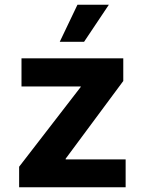

<svg xmlns="http://www.w3.org/2000/svg" viewBox="-20 -793 612 813"><path d="M61 0H512V-118H258V-121L502 -450V-546H71V-427H322V-425L61 -87ZM233 -616H336L441 -773H308Z"/></svg>

Font: Wafeq
Style: Bold
Weight: 700
Designer: Rasmus Andersson & Azza Alameddine
Foundry: Google & TypeTogether
Version: Version 3.000;FEAKit 1.0